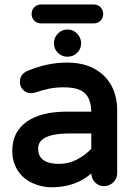

<svg xmlns="http://www.w3.org/2000/svg" viewBox="-20 -791 589 833"><path d="M158.2 -771.5H386.7Q404.3 -771.5 416 -759.8Q427.7 -748 427.7 -730.5Q427.7 -712.9 416 -701.2Q404.3 -689.5 386.7 -689.5H158.2Q140.6 -689.5 128.9 -701.2Q117.2 -712.9 117.2 -730.5Q117.2 -748 128.9 -759.8Q140.6 -771.5 158.2 -771.5ZM314.5 -645.5Q332 -627 332 -603Q332 -579.1 314.9 -562Q297.9 -544.9 272.9 -544.9Q248 -544.9 231 -562Q213.9 -579.1 213.9 -603.5Q213.9 -627.9 231.4 -645.5Q249 -663.1 272.9 -663.1Q296.9 -663.1 314.5 -645.5ZM33.2 -136.7Q33.2 -218.8 96.7 -263.7Q159.2 -306.6 269.5 -306.6H376Q375 -361.3 348.1 -386.7Q321.3 -412.1 256.8 -412.1Q222.7 -412.1 195.3 -406.7Q168 -401.4 129.9 -388.7L115.2 -386.7H114.3Q94.7 -386.7 80.6 -400.9Q66.4 -415 66.4 -435.5Q66.4 -469.7 99.6 -483.4Q183.6 -519.5 272.5 -519.5Q373 -519.5 432.6 -460.9Q469.7 -423.8 482.4 -368.2Q488.3 -342.8 488.3 -315.4V-39.1Q488.3 -16.6 471.7 0Q454.1 16.6 431.2 16.6Q408.2 16.6 392.6 0.5Q377 -15.6 376 -38.1Q306.6 21.5 204.1 21.5Q160.2 21.5 120.1 2.9Q79.1 -15.6 56.2 -52.7Q33.2 -89.8 33.2 -136.7ZM376 -211.9H281.2Q189.5 -211.9 159.2 -181.6Q145.5 -168 145.5 -146.5Q145.5 -118.2 161.1 -102.5Q183.6 -80.1 237.3 -80.1Q276.4 -80.1 311.5 -97.7Q349.6 -117.2 376 -145.5Z"/></svg>

Font: FakePearl
Style: SemiBold
Weight: 400
Version: Version 1.2